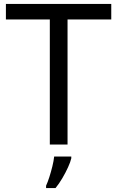

<svg xmlns="http://www.w3.org/2000/svg" viewBox="-20 -734 596 975"><path d="M323 0H233V-635H10V-714H545V-635H323ZM342 70Q338 88 325.5 115.5Q313 143 296.5 171Q280 199 262 221H214V209Q222 192 230.5 165.5Q239 139 246 110.5Q253 82 255 61H342Z"/></svg>

Font: Noto Sans Sharada
Style: Regular
Weight: 400
Designer: Monotype Design Team
Foundry: Monotype Imaging Inc.
Version: Version 2.006; ttfautohint (v1.8.4.7-5d5b)